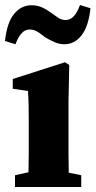

<svg xmlns="http://www.w3.org/2000/svg" viewBox="-30 -748 382 768"><path d="M30 0V-47L84 -59Q85 -95 85 -137Q85 -179 85 -210V-258Q85 -299 84.5 -326.5Q84 -354 82 -384L21 -393V-432L230 -499L247 -488L244 -343V-210Q244 -179 244 -136.5Q244 -94 245 -57L295 -47V0ZM-10 -584Q-2 -658 26.5 -692.5Q55 -727 96 -727Q119 -727 137 -719Q155 -711 170 -700Q186 -689 200.5 -678.5Q215 -668 232 -668Q252 -668 266 -684Q280 -700 290 -728L332 -715Q324 -642 296 -606.5Q268 -571 228 -571Q207 -571 188 -579.5Q169 -588 152 -598Q138 -609 122.5 -619.5Q107 -630 89 -630Q70 -630 56 -614.5Q42 -599 32 -571Z"/></svg>

Font: Source Serif 4
Style: Bold
Weight: 700
Designer: Frank Grießhammer
Foundry: Adobe
Version: Version 4.005;hotconv 1.1.0;makeotfexe 2.6.0